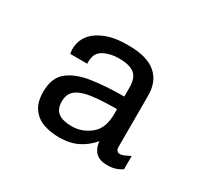

<svg xmlns="http://www.w3.org/2000/svg" viewBox="-80 -807 576 542"><g transform="rotate(30 208.0 -535.5)"><path d="M160 -374Q135 -374 111.5 -381.5Q88 -389 73 -409Q58 -429 58 -464Q58 -509 84.5 -530.5Q111 -552 157.5 -559Q204 -566 263 -566V-595Q263 -627 247 -639.5Q231 -652 197 -652Q168 -652 147 -640.5Q126 -629 126 -602V-594H71Q70 -597 69.5 -602Q69 -607 69 -608Q69 -650 104.5 -673.5Q140 -697 195 -697H203Q262 -697 291 -672.5Q320 -648 320 -602V-435Q320 -426 324 -422.5Q328 -419 333 -419Q339 -419 347 -422.5Q355 -426 365 -431V-388Q355 -381 343.5 -377.5Q332 -374 318 -374Q292 -374 279.5 -387Q267 -400 265 -422Q246 -399 220.5 -386.5Q195 -374 160 -374ZM176 -419Q209 -419 236 -440.5Q263 -462 263 -508V-525Q218 -525 185 -521Q152 -517 134.5 -504.5Q117 -492 117 -466Q117 -441 132 -430Q147 -419 176 -419Z"/></g></svg>

Font: Chivo Medium Light
Style: Regular
Weight: 300
Version: Version 2.002